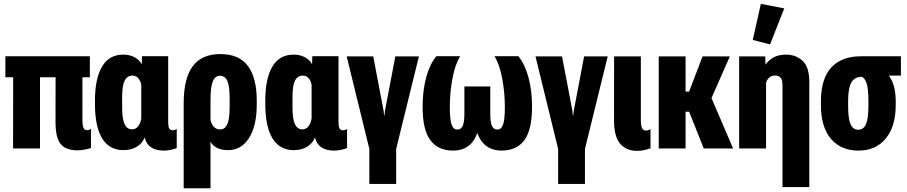

<svg xmlns="http://www.w3.org/2000/svg" viewBox="-20 -781 4771 1010"><path d="M8.3 -374.5H452.6V-484.9H8.3ZM48.8 0H190.4V-433.1H49.3ZM384.8 9.8Q403.8 9.8 423.6 6.3Q443.4 2.9 458.5 -2.4V-103.5Q454.1 -100.1 448.7 -98.1Q443.4 -96.2 437 -96.2Q425.3 -96.2 419.4 -108.2Q413.6 -120.1 413.6 -151.9V-433.1H272.5L272 -139.6Q272 -56.2 299.1 -23.4Q326.2 9.3 384.8 9.8Z M628.9 8.8Q670.9 8.8 700.2 -9.5Q729.5 -27.8 740.2 -56.6H741.2Q750 -22.5 774.7 -5.9Q799.3 10.7 839.4 11.2Q859.9 11.2 877.9 7.3Q896 3.4 909.7 -2V-102.5Q904.3 -99.1 899.4 -97.4Q894.5 -95.7 888.2 -95.7Q876 -95.7 870.4 -104.7Q864.7 -113.8 864.7 -143.1V-485.4H727.1L725.6 -443.4H725.1Q713.9 -465.3 688.5 -479.5Q663.1 -493.7 628.4 -493.7Q553.7 -493.7 516.6 -430.4Q479.5 -367.2 479.5 -251V-234.9Q479.5 -115.2 517.3 -53.2Q555.2 8.8 628.9 8.8ZM674.3 -100.6Q648.4 -100.6 635.5 -127.7Q622.6 -154.8 622.6 -217.3V-272.5Q622.6 -331.5 636 -357.4Q649.4 -383.3 676.8 -383.3Q695.3 -383.3 707 -370.1Q718.8 -356.9 723.1 -335.4V-157.2Q717.8 -129.4 705.3 -115Q692.9 -100.6 674.3 -100.6Z M946.3 209.5H1087.4V-35.2Q1099.6 -13.7 1122.8 -2.4Q1146 8.8 1179.7 8.8Q1249.5 8.8 1290 -54.9Q1330.6 -118.7 1330.6 -230.5V-253.4Q1330.6 -370.1 1284.9 -433.1Q1239.3 -496.1 1139.6 -496.6Q1040.5 -496.6 993.4 -432.1Q946.3 -367.7 946.3 -238.3ZM1138.2 -100.1Q1117.7 -100.1 1105 -113.8Q1092.3 -127.4 1087.4 -149.4V-253.9Q1087.4 -325.2 1099.6 -353.8Q1111.8 -382.3 1137.7 -382.3Q1163.6 -382.3 1175.8 -355.5Q1188 -328.6 1188 -262.7V-218.8Q1188 -153.3 1175.3 -126.7Q1162.6 -100.1 1138.2 -100.1Z M1524.9 8.8Q1566.9 8.8 1596.2 -9.5Q1625.5 -27.8 1636.2 -56.6H1637.2Q1646 -22.5 1670.7 -5.9Q1695.3 10.7 1735.4 11.2Q1755.9 11.2 1773.9 7.3Q1792 3.4 1805.7 -2V-102.5Q1800.3 -99.1 1795.4 -97.4Q1790.5 -95.7 1784.2 -95.7Q1772 -95.7 1766.4 -104.7Q1760.7 -113.8 1760.7 -143.1V-485.4H1623L1621.6 -443.4H1621.1Q1609.9 -465.3 1584.5 -479.5Q1559.1 -493.7 1524.4 -493.7Q1449.7 -493.7 1412.6 -430.4Q1375.5 -367.2 1375.5 -251V-234.9Q1375.5 -115.2 1413.3 -53.2Q1451.2 8.8 1524.9 8.8ZM1570.3 -100.6Q1544.4 -100.6 1531.5 -127.7Q1518.6 -154.8 1518.6 -217.3V-272.5Q1518.6 -331.5 1532 -357.4Q1545.4 -383.3 1572.8 -383.3Q1591.3 -383.3 1603 -370.1Q1614.7 -356.9 1619.1 -335.4V-157.2Q1613.8 -129.4 1601.3 -115Q1588.9 -100.6 1570.3 -100.6Z M1922.9 186.5H2064V2.4L2183.6 -484.4H2059.6L2010.7 -228Q2006.8 -210.4 2004.9 -197Q2002.9 -183.6 2002.4 -173.3H2000.5Q2000 -183.6 1998 -197Q1996.1 -210.4 1992.2 -228.5L1943.4 -484.4H1803.7L1922.9 2.4Z M2364.3 11.2Q2409.7 11.2 2443.4 -12.7Q2477.1 -36.6 2494.6 -93.3H2486.8Q2504.9 -36.6 2538.8 -12.7Q2572.8 11.2 2617.7 11.2Q2697.8 11.2 2738.3 -43.5Q2778.8 -98.1 2778.8 -220.7Q2778.8 -305.2 2760 -374Q2741.2 -442.9 2707 -485.4H2581.5Q2607.9 -441.4 2621.8 -368.2Q2635.7 -294.9 2635.7 -218.3Q2635.7 -152.3 2626.5 -126Q2617.2 -99.6 2596.7 -99.6Q2576.7 -99.6 2567.9 -118.7Q2559.1 -137.7 2559.1 -184.6V-326.2H2422.9V-184.6Q2422.9 -137.2 2413.8 -118.4Q2404.8 -99.6 2385.7 -99.6Q2364.7 -99.6 2355.5 -126.2Q2346.2 -152.8 2346.2 -218.3Q2346.2 -294.9 2360.1 -368.2Q2374 -441.4 2400.4 -485.4H2275.4Q2241.2 -444.3 2222.2 -375Q2203.1 -305.7 2203.1 -218.3Q2203.1 -98.6 2243.7 -43.7Q2284.2 11.2 2364.3 11.2Z M2916 186.5H3057.1V2.4L3176.8 -484.4H3052.7L3003.9 -228Q3000 -210.4 2998 -197Q2996.1 -183.6 2995.6 -173.3H2993.7Q2993.2 -183.6 2991.2 -197Q2989.3 -210.4 2985.4 -228.5L2936.5 -484.4H2796.9L2916 2.4Z M3330.1 12.7Q3349.6 12.7 3367.9 8.8Q3386.2 4.9 3401.9 -1V-101.6Q3396 -98.1 3389.9 -96.2Q3383.8 -94.2 3377.4 -94.2Q3364.7 -94.2 3357.9 -106.4Q3351.1 -118.7 3351.1 -152.8V-484.4H3210.4L3210 -151.4Q3209.5 -64.9 3241 -26.4Q3272.5 12.2 3330.1 12.7Z M3445.3 0H3586.4V-193.4H3605L3682.1 0H3836.4L3722.7 -265.1L3819.3 -484.4H3675.8L3605 -299.3H3586.4V-484.4H3445.3Z M4096.2 203.1H4237.3V-344.2Q4238.3 -426.3 4203.1 -460Q4168 -493.7 4114.7 -493.7Q4074.2 -493.7 4047.6 -478Q4021 -462.4 4008.3 -442.4H4006.8L4005.4 -484.4H3868.2V0H4009.8V-345.2Q4013.7 -360.8 4025.9 -372.3Q4038.1 -383.8 4056.6 -383.8Q4076.7 -383.8 4086.4 -372.1Q4096.2 -360.4 4096.2 -331.5ZM4030.8 -547.4 4105.5 -736.8 3982.4 -760.7 3939.9 -570.8Z M4495.6 11.2Q4587.4 11.2 4639.6 -52.5Q4691.9 -116.2 4691.9 -229V-244.6Q4691.9 -322.3 4666.3 -366.9Q4640.6 -411.6 4599.1 -430.2V-383.3H4719.2V-484.9H4507.8Q4408.2 -484.9 4353.3 -426.5Q4298.3 -368.2 4298.3 -245.1V-229.5Q4298.3 -112.3 4351.3 -50.5Q4404.3 11.2 4495.6 11.2ZM4495.1 -98.6Q4466.8 -98.6 4454.1 -127.9Q4441.4 -157.2 4441.4 -226.6V-248.5Q4441.4 -316.9 4458.5 -347.2Q4475.6 -377.4 4514.2 -377Q4528.8 -371.1 4538.6 -342.5Q4548.3 -314 4548.3 -249.5V-227.5Q4548.3 -158.2 4535.6 -128.4Q4522.9 -98.6 4495.1 -98.6Z"/></svg>

Font: Roboto Flex
Style: wght 700 wdth 25 opsz 34 GRAD 0.00 slnt 0.00 XTRA 468 XOPQ 96 YOPQ 79 YTLC 514 YTUC 712 YTAS 750 YTDE -203.00 YTFI 738
Weight: 700
Width: 1
Designer: Berlow after Robertson
Foundry: Google
Version: Version 3.100